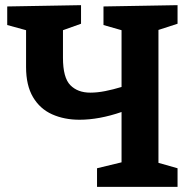

<svg xmlns="http://www.w3.org/2000/svg" viewBox="-20 -724 744 744"><path d="M668 -72V0H356V-72L451 -95V-290Q364 -260 288 -260Q229 -260 182 -281Q135 -302 108 -347.5Q81 -393 81 -464V-607L8 -627V-699L294 -704V-632L224 -607V-500Q224 -423 252.5 -394Q281 -365 330 -365Q357 -365 387.5 -371Q418 -377 451 -387V-607L381 -627V-699L668 -704V-632L594 -608V-93Z"/></svg>

Font: Bitter
Style: Bold
Weight: 700
Designer: Sol Matas, and Bitter project Authors
Foundry: Sol Matas
Version: Version 2.001